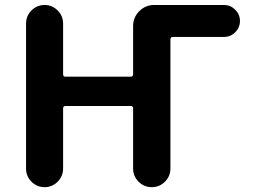

<svg xmlns="http://www.w3.org/2000/svg" viewBox="-20 -775 1040 774"><path d="M676.8 -626Q667 -626 667 -616.2V-95.7Q667 -64.5 645 -42.5Q623 -20.5 591.8 -20.5Q560.5 -20.5 538.6 -42.5Q516.6 -64.5 516.6 -95.7V-337.9Q516.6 -347.7 506.8 -347.7H244.1Q234.4 -347.7 234.4 -337.9V-95.7Q234.4 -64.5 212.4 -42.5Q190.4 -20.5 159.7 -20.5Q128.9 -20.5 106.9 -42.5Q85 -64.5 85 -95.7V-679.7Q85 -710.9 106.9 -732.9Q128.9 -754.9 159.7 -754.9Q190.4 -754.9 212.4 -732.9Q234.4 -710.9 234.4 -679.7V-475.6Q234.4 -465.8 244.1 -465.8H506.8Q516.6 -465.8 516.6 -475.6V-669.9Q516.6 -705.1 541.5 -730Q566.4 -754.9 601.6 -754.9H882.8Q909.2 -754.9 928.2 -735.8Q947.3 -716.8 947.3 -690.4Q947.3 -664.1 928.2 -645Q909.2 -626 882.8 -626Z"/></svg>

Font: Gen Jyuu GothicX Bold
Style: Bold
Weight: 700
Designer: Ryoko NISHIZUKA (kana &amp; ideographs); Paul D. Hunt (Latin, Greek &amp; Cyrillic); Wenlong ZHANG (bopomofo); Sandoll C
Version: Version 1.058.20140828